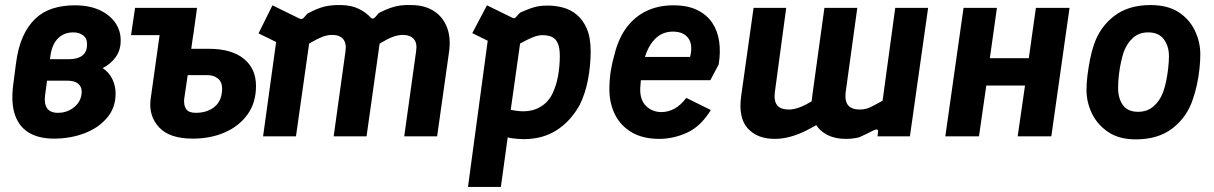

<svg xmlns="http://www.w3.org/2000/svg" viewBox="-20 -539 4799 759"><path d="M193 9Q135 9 96 -13.5Q57 -36 40 -82.5Q23 -129 32 -202L43 -287Q51 -350 70.5 -393.5Q90 -437 119.5 -465Q149 -493 188.5 -505.5Q228 -518 276 -518Q333 -518 374 -499Q415 -480 436.5 -448Q458 -416 457 -377Q457 -341 437.5 -313.5Q418 -286 386 -270Q411 -253 424 -226.5Q437 -200 437 -169Q437 -113 403 -73Q369 -33 313.5 -12Q258 9 193 9ZM209 -93Q247 -93 275 -117Q303 -141 303 -178Q302 -198 288 -209Q274 -220 247 -220H150L163 -305H253Q286 -305 305 -319Q324 -333 324 -363Q325 -386 309.5 -398.5Q294 -411 270 -411Q234 -411 210.5 -388.5Q187 -366 180 -323L158 -161Q154 -128 166.5 -110.5Q179 -93 209 -93Z M498 -400 514 -508H759L744 -400ZM742 9Q651 9 609.5 -35Q568 -79 575 -144L626 -508H759L736 -346H807Q895 -346 943.5 -307Q992 -268 992 -199Q992 -133 958.5 -86.5Q925 -40 868.5 -15.5Q812 9 742 9ZM754 -93Q800 -93 829 -117.5Q858 -142 858 -189Q858 -215 841.5 -228.5Q825 -242 800 -242H722L708 -147Q706 -122 716 -107.5Q726 -93 754 -93Z M1020 0 1080 -434 1129 -345 1002 -407 1057 -518 1163 -466Q1173 -461 1180 -468L1195 -485Q1234 -506 1262.5 -513Q1291 -520 1330 -519Q1370 -518 1398.5 -504Q1427 -490 1446 -469Q1454 -461 1463 -471L1478 -488Q1504 -501 1524 -508Q1544 -515 1564 -517.5Q1584 -520 1609 -519Q1661 -518 1696.5 -494.5Q1732 -471 1747.5 -429.5Q1763 -388 1755 -333L1708 0H1578L1625 -337Q1630 -369 1615.5 -385Q1601 -401 1573 -401Q1555 -401 1535 -394Q1515 -387 1489 -371.5Q1463 -356 1424 -329L1485 -397L1429 0H1299L1346 -338Q1350 -369 1336 -385Q1322 -401 1294 -401Q1274 -401 1254.5 -393.5Q1235 -386 1209.5 -371Q1184 -356 1145 -332L1211 -430L1150 0Z M1830 200 1908 -378 1847 -408 1905 -518 2005 -469Q2014 -464 2019 -471L2036 -489Q2061 -500 2077.5 -506Q2094 -512 2109.5 -514.5Q2125 -517 2145 -517Q2176 -517 2206 -509Q2236 -501 2260.5 -480.5Q2285 -460 2300 -425Q2315 -390 2315 -336Q2315 -281 2304.5 -225Q2294 -169 2271 -123Q2235 -59 2180 -24Q2125 11 2051 11Q2039 11 2027 10Q2015 9 1999 7L1987 4L1960 200ZM2050 -99Q2087 -99 2117 -117Q2147 -135 2163 -167Q2179 -200 2186 -238.5Q2193 -277 2193 -318Q2193 -352 2184 -370Q2175 -388 2159.5 -394Q2144 -400 2124 -400Q2108 -400 2088.5 -392.5Q2069 -385 2036 -367L1999 -105Q2027 -99 2050 -99Z M2586 10Q2522 10 2478 -15.5Q2434 -41 2411.5 -85.5Q2389 -130 2389 -186Q2389 -224 2394.5 -258.5Q2400 -293 2409 -323Q2425 -388 2457.5 -431Q2490 -474 2536.5 -496Q2583 -518 2642 -518Q2698 -518 2736 -499.5Q2774 -481 2795.5 -449Q2817 -417 2823 -374.5Q2829 -332 2821 -284L2788 -222H2488L2500 -314H2708Q2720 -362 2701 -388Q2682 -414 2640 -414Q2596 -414 2566.5 -382Q2537 -350 2524 -293Q2520 -272 2516.5 -248Q2513 -224 2511 -191Q2509 -145 2533.5 -120.5Q2558 -96 2595 -96Q2621 -96 2645.5 -109Q2670 -122 2693 -152L2790 -104Q2750 -39 2696 -14.5Q2642 10 2586 10Z M3043 10Q2973 10 2935.5 -32Q2898 -74 2910 -160L2959 -508H3088L3043 -174Q3039 -139 3052.5 -122.5Q3066 -106 3099 -106Q3117 -106 3140.5 -114.5Q3164 -123 3196 -143L3229 -58Q3201 -40 3169.5 -24Q3138 -8 3106 1Q3074 10 3043 10ZM3324 10Q3254 10 3216 -32Q3178 -74 3191 -160L3239 -508H3369L3323 -174Q3319 -139 3333 -122.5Q3347 -106 3379 -106Q3391 -106 3403.5 -109Q3416 -112 3431.5 -120.5Q3447 -129 3469 -141L3519 -508H3649L3577 0H3449L3451 -18Q3452 -25 3447.5 -26.5Q3443 -28 3436 -25Q3420 -17 3405 -9.5Q3390 -2 3376 4Q3363 7 3350 8.5Q3337 10 3324 10Z M3717 0 3789 -508H3921L3893 -309H4047L4075 -508H4208L4136 0H4003L4032 -201H3879L3850 0Z M4470 12Q4404 12 4361 -17Q4318 -46 4296.5 -90.5Q4275 -135 4275 -184Q4275 -211 4279 -242Q4283 -273 4289 -304Q4295 -335 4304 -361Q4327 -431 4383.5 -475Q4440 -519 4528 -519Q4596 -519 4639 -491Q4682 -463 4703.5 -418Q4725 -373 4725 -324Q4725 -297 4721.5 -265.5Q4718 -234 4711.5 -204Q4705 -174 4696 -148Q4673 -77 4616 -32.5Q4559 12 4470 12ZM4479 -97Q4515 -97 4540 -118.5Q4565 -140 4578 -175Q4584 -191 4589.5 -216.5Q4595 -242 4598 -269Q4601 -296 4601 -317Q4601 -357 4580.5 -384Q4560 -411 4519 -411Q4483 -411 4459 -389.5Q4435 -368 4422 -333Q4417 -318 4411.5 -293.5Q4406 -269 4403 -242Q4400 -215 4400 -191Q4400 -150 4419 -123.5Q4438 -97 4479 -97Z"/></svg>

Font: Finlandica SemiBold
Style: Italic
Weight: 600
Italic angle: -8°
Designer: Niklas Ekholm, Juho Hiilivirta, Jaakko Suomalainen
Foundry: Helsinki Type Studio
Version: Version 1.063